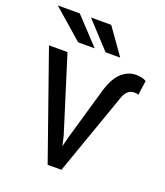

<svg xmlns="http://www.w3.org/2000/svg" viewBox="-135 -809 774 900"><g transform="rotate(20 252.0 -359.0)"><path d="M277.3 0H208.5L22.9 -528.3H115.2L232.4 -154.3L243.7 -105.5L255.9 -154.3L332.5 -419.4Q353 -483.4 384.8 -510.7Q416.5 -538.1 453.6 -538.1Q487.3 -538.1 505.9 -525.9L495.6 -453.6Q488.8 -457.5 474.6 -457.5Q439.5 -457.5 423.3 -414.1ZM107.4 -718.3 229 -588.4H146.5L-2.4 -718.3ZM264.2 -718.3 356.4 -588.4H283.2L163.1 -718.3Z"/></g></svg>

Font: LXGW WenKai Screen R
Style: Regular
Weight: 400
Designer: Fontworks Inc.
Version: Version 1.235;May 31, 2022